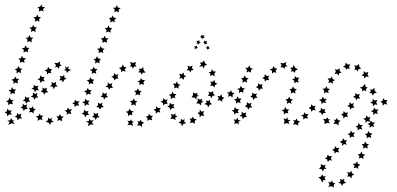

<svg xmlns="http://www.w3.org/2000/svg" viewBox="-40 -572 1782 861"><path d="M316 -119 310 -108 315 -97 304 -100 295 -92 294 -103 284 -109 294 -114 296 -125 304 -117ZM283 -82 276 -72 280 -60 269 -64 259 -57 260 -69 250 -76 261 -79 264 -90 271 -81ZM246 -49 237 -40 239 -28 228 -34 217 -30 220 -41 213 -50 224 -51 229 -61 234 -50ZM201 -26 189 -23 184 -12 178 -22 165 -26 175 -33V-45L184 -38L192 -45L191 -33ZM151 -33 140 -37 129 -30 130 -42 121 -51 133 -52 138 -63 143 -53 154 -54 147 -44ZM111 -63 102 -70 90 -68 95 -78 89 -89 100 -87 108 -96 110 -85 121 -82 111 -75ZM98 -138 108 -145 107 -157 117 -151 128 -155 125 -144 132 -135 120 -134 114 -124 110 -135ZM142 -161 151 -168 150 -180 160 -174 171 -179 168 -167 176 -158 164 -157 158 -147 154 -158ZM184 -185 193 -193 191 -205 201 -199 212 -205 210 -193 219 -185 207 -183 201 -172 196 -183ZM225 -212 232 -221 228 -232 239 -229 248 -236 249 -224 259 -219 247 -214 243 -202 237 -212ZM260 -244 257 -256 246 -257 255 -263 251 -276 261 -268 269 -277 266 -263 279 -258 267 -253ZM237 -277 226 -275 225 -263 217 -272 207 -269 211 -280 203 -290 218 -289 230 -297 228 -285ZM194 -262 187 -253 191 -243 180 -246 171 -238 170 -250 160 -256 172 -261 176 -273 182 -263ZM160 -228 155 -217 161 -207 150 -209 142 -200 139 -211 128 -216 139 -222 140 -234 149 -226ZM132 -188 128 -177 135 -167 123 -168 116 -158 113 -170 101 -174 111 -180 112 -192 121 -185ZM92 -137 88 -126 96 -116H84L77 -107L73 -118L62 -121L72 -128V-140L81 -133ZM82 -104 78 -93 85 -83H73L66 -74L63 -85L52 -89L62 -96L61 -107L71 -100ZM57 -62 52 -51 59 -40 47 -41 38 -32 37 -44 26 -49 36 -55V-66L45 -58ZM26 -16 11 -19 -3 -11 3 -25 -7 -32H5L11 -43L15 -32L24 -33L18 -26ZM-7 -50 -9 -62 -20 -68 -9 -73 -7 -85 1 -76 13 -77 7 -68 13 -58 1 -59ZM-3 -100V-112L-13 -118L-2 -122L2 -134L9 -124H21L14 -115L18 -104L6 -107ZM7 -148 8 -160 -2 -167 10 -170 14 -182 20 -171H32L25 -162L28 -151L17 -155ZM20 -196 21 -207 12 -215 23 -218 28 -229 34 -219 46 -218 38 -209 41 -197 30 -202ZM34 -243 35 -255 26 -262 38 -265 43 -276 49 -265 60 -264 52 -255 55 -244 44 -249ZM49 -290 51 -301 42 -309 54 -311 58 -322 64 -312 76 -311 68 -302 70 -290 59 -295ZM65 -336 67 -348 58 -356 70 -358 75 -369 80 -358 92 -357 84 -348 86 -337 75 -342ZM82 -382 84 -394 75 -402 87 -404 92 -415 97 -404 109 -403 101 -394 103 -382 92 -388ZM99 -428 101 -440 92 -448 104 -450 109 -461 114 -450 126 -449 118 -440 120 -428 109 -434ZM116 -474 118 -486 110 -494 122 -496 127 -507 132 -496 144 -494 135 -486 137 -474 127 -480ZM134 -520 136 -532 128 -540 140 -542 145 -552 150 -541 162 -540 153 -531 155 -520 145 -525Z M712 -127 707 -116 712 -105 700 -107 692 -99 690 -111 680 -116 691 -121 692 -133 700 -124ZM681 -88 675 -78 679 -67 668 -70 659 -62 658 -74 648 -80 659 -84 661 -96 669 -87ZM646 -53 639 -43 643 -32 631 -36 621 -30 622 -41 614 -49 625 -52 628 -62 635 -53ZM607 -23 597 -15V-3L587 -10L575 -8L581 -19L576 -29L586 -27L591 -36L596 -25ZM557 -7 545 -13 531 -10 538 -20 531 -31 542 -29 549 -37 551 -28 561 -27 552 -20ZM534 -51V-63L525 -71L536 -74L541 -85L547 -75L559 -73L551 -65L554 -55L543 -58ZM548 -99 551 -110 542 -119 554 -120 560 -131 565 -120 576 -118 568 -110 569 -98 559 -104ZM567 -144 570 -156 561 -164 573 -166 578 -176 584 -165 595 -164 587 -155 588 -144 578 -149ZM585 -190 586 -201 577 -208 588 -211 592 -222 599 -213H611L603 -203L606 -191L595 -196ZM594 -237 591 -247 579 -248 587 -255 582 -264 594 -263 602 -272 604 -258 613 -246H601ZM572 -273 561 -274 556 -263 552 -274 542 -273 548 -283 542 -294 557 -290 571 -294 566 -283ZM528 -270 519 -262 523 -250 512 -255 503 -248V-260L493 -267L505 -271L511 -283L516 -272ZM492 -239 486 -228 492 -218 481 -220 473 -211 470 -222 459 -227 470 -233 471 -245 480 -236ZM464 -199 460 -188 467 -178H455L449 -169L445 -180L433 -183L443 -190V-203L452 -195ZM440 -156 437 -145 445 -136 433 -135 427 -125 423 -136 411 -138 420 -146 419 -158 429 -151ZM420 -112 417 -100 426 -92 414 -90 408 -80 403 -90 392 -92 400 -101 399 -112 409 -106ZM401 -66 398 -55 407 -46 395 -45 389 -34 384 -45 373 -47 381 -55 380 -67 390 -61ZM379 -12 367 -14 354 -6 358 -21 344 -27 358 -29 361 -40 367 -31 381 -34 372 -24ZM342 -46 338 -57 326 -62 336 -68 337 -80 346 -72 357 -75 353 -65 360 -57 348 -56ZM340 -96 339 -108 328 -114 340 -118 343 -130 350 -121H362L355 -111L360 -101L349 -104ZM347 -145V-156L337 -163L349 -167L353 -178L359 -168H371L364 -159L368 -148L357 -152ZM358 -193 359 -204 349 -212 361 -215 365 -226 372 -216 383 -215 376 -206 379 -195 368 -199ZM371 -240 373 -252 363 -259 375 -262 380 -273 386 -263 397 -262 389 -253 392 -241 381 -246ZM386 -287 388 -299 379 -307 390 -309 395 -320 401 -309 413 -308 405 -299 407 -288 396 -293ZM402 -333 404 -345 395 -353 407 -355 412 -366 417 -355 429 -354 421 -346 423 -334 412 -339ZM419 -380 420 -391 412 -400 424 -401 429 -412 434 -401 446 -400 438 -391 440 -380 429 -385ZM436 -426 438 -437 430 -446 441 -447 447 -458 452 -447 464 -445 455 -437 457 -425 447 -431ZM454 -471 456 -483 448 -491 460 -493 465 -503 470 -493 482 -491 473 -483 475 -471 465 -477ZM473 -517 475 -528 467 -537 479 -538 484 -549 489 -538 501 -536 492 -528 494 -516 483 -522Z M1012 -154 1003 -147V-135L993 -142L982 -138L986 -149L978 -158H990L996 -168L1000 -157ZM967 -133 957 -127 956 -115 947 -123 935 -121 941 -131 935 -142 946 -140 953 -149 956 -137ZM911 -105 900 -102 894 -91 888 -102 876 -105 886 -112 885 -124 893 -118 902 -124V-112ZM841 -126 831 -135H819L826 -146L825 -158L835 -152L846 -156L843 -146L852 -143L841 -138ZM855 -291 867 -292 875 -301 879 -289 889 -281 877 -278 875 -264 868 -275 853 -273 863 -283ZM910 -262 917 -252 929 -251 921 -242 923 -229 913 -236 902 -231 904 -241 896 -247 907 -251ZM922 -214 924 -202 935 -196 924 -191 921 -179 914 -188 902 -187 908 -197 902 -206 914 -205ZM916 -164V-152L925 -145L913 -142L908 -131L903 -141L891 -143L899 -151L895 -161L907 -158ZM876 -74 871 -63 876 -52 864 -54 855 -46V-58L845 -65L855 -69L856 -80L865 -71ZM842 -38 833 -29 834 -17 823 -23 811 -20 816 -31 810 -41 820 -40 825 -50 830 -39ZM795 -19 783 -17 776 -6 772 -18 760 -23 771 -28V-40L779 -33L788 -38L786 -27ZM747 -33 737 -40 724 -38 730 -50 726 -62 737 -57 747 -64 746 -54 756 -51 746 -45ZM724 -78 721 -89 710 -94 720 -100 722 -112 730 -104 742 -105 737 -96 743 -87H731ZM726 -127V-140L717 -147L729 -150L733 -161L739 -151L751 -150L743 -141L747 -131L736 -135ZM740 -175 743 -187 735 -196 747 -197 754 -207 758 -195 769 -192 760 -185 761 -174 751 -180ZM764 -219 769 -230 763 -241 775 -239 783 -247 785 -235 795 -230 785 -225 784 -214 775 -222ZM796 -257 804 -266 801 -278 812 -273 823 -278 821 -267 828 -258 818 -257 814 -247 808 -257ZM862 -99 852 -108H840L847 -119L846 -131L856 -125L867 -129L864 -119L873 -116L862 -111ZM848 -358 842 -356 840 -350 837 -355 830 -354 834 -359 831 -365 838 -364 843 -368V-361ZM860 -381 854 -379 852 -372 847 -377H840L844 -383L841 -390L848 -388L854 -392V-385ZM856 -406 863 -410V-417L869 -412L877 -414L874 -407L878 -401L870 -402L866 -396L864 -403ZM882 -357 888 -360V-367L893 -362L899 -364L897 -358L900 -353H894L890 -349L888 -355ZM870 -380 876 -384V-391L882 -387L889 -388L886 -382L890 -376H883L879 -371L877 -378Z M1376 -98 1370 -88 1376 -77 1364 -79 1356 -71 1354 -82 1344 -88 1354 -93 1356 -105 1364 -96ZM1344 -61 1337 -51 1341 -39 1330 -43 1320 -36V-48L1311 -55L1322 -58L1325 -69L1332 -60ZM1306 -28 1297 -20V-8L1287 -15L1274 -13L1280 -23L1275 -34L1285 -32L1290 -41L1295 -30ZM1258 -16 1245 -20 1233 -16 1236 -29 1232 -42 1243 -37 1248 -47 1251 -35 1263 -33 1253 -27ZM1233 -58V-71L1223 -78L1235 -81L1239 -93L1245 -82L1257 -81L1250 -73L1253 -63L1242 -66ZM1246 -106 1248 -118 1240 -127 1251 -128 1257 -139 1262 -128 1274 -126 1265 -118 1267 -106 1257 -112ZM1264 -152 1266 -164 1258 -172 1269 -174 1274 -184 1280 -174 1291 -173 1283 -164 1285 -152 1275 -158ZM1280 -198V-210L1270 -216L1281 -220L1282 -231L1291 -223L1302 -225L1296 -213L1300 -201L1289 -205ZM1282 -245 1275 -253 1264 -250 1269 -260 1261 -267 1273 -270 1277 -281 1284 -268 1296 -261 1285 -256ZM1249 -274 1238 -273 1235 -262 1229 -271 1218 -269 1223 -280 1217 -290 1231 -288 1244 -294 1241 -283ZM1204 -264 1196 -256 1199 -245 1189 -249 1180 -242V-254L1170 -261L1182 -265L1187 -276L1193 -266ZM1168 -233 1162 -223 1168 -212 1156 -214 1148 -206 1146 -217 1136 -222 1146 -228 1148 -240 1156 -231ZM1138 -195 1134 -184 1140 -174 1129 -175 1121 -165 1118 -177 1107 -181 1117 -187 1118 -199 1127 -192ZM1112 -153 1108 -142 1115 -133H1103L1097 -123L1093 -134L1082 -138L1091 -145V-157L1101 -150ZM1088 -111 1084 -99 1092 -90H1080L1073 -80L1069 -91L1058 -95L1067 -102V-114L1077 -107ZM1064 -68 1061 -56 1068 -47H1056L1049 -37L1046 -49L1034 -52L1044 -59V-71L1053 -64ZM1032 -14 1022 -20 1010 -15 1014 -26 1008 -37 1019 -35 1026 -45 1028 -34 1040 -31 1029 -26ZM1011 -58 1009 -70 999 -76 1010 -80 1013 -92 1021 -83H1032L1026 -74L1031 -64L1019 -66ZM1018 -107 1019 -119 1009 -126 1021 -129 1025 -140 1031 -130H1043L1036 -121L1039 -109L1028 -114ZM1031 -154 1033 -166 1024 -174 1035 -176 1040 -187 1046 -177 1058 -176 1050 -167 1052 -156 1041 -161ZM1047 -201 1049 -213 1041 -221 1052 -223 1058 -234 1063 -223 1075 -221 1066 -213 1068 -201 1058 -207ZM1065 -247 1068 -258 1060 -268H1072L1079 -279L1083 -267L1094 -264L1085 -257L1086 -246L1076 -252Z M1698 -124 1692 -114 1697 -103 1685 -106 1676 -98 1675 -110 1665 -116 1676 -120 1678 -132 1686 -123ZM1657 -81 1650 -71 1655 -61 1643 -64 1634 -56V-68L1623 -74L1634 -78L1637 -90L1645 -81ZM1622 -46 1616 -37 1620 -25 1608 -29 1599 -21V-33L1589 -39L1600 -43L1603 -55L1610 -46ZM1587 -12 1580 -2 1585 9 1573 6 1564 13V1L1554 -5L1565 -9L1568 -21L1575 -11ZM1552 22 1545 32 1549 43 1538 40 1529 47 1528 35 1519 29 1530 25 1533 13 1540 23ZM1517 57 1510 66 1515 77 1503 74 1494 82V70L1483 64L1495 59L1498 48L1505 57ZM1482 91 1476 101 1481 112 1469 109 1460 117 1459 105 1449 100 1460 95 1463 83 1470 92ZM1449 127 1443 138 1449 148 1437 146 1430 155 1427 143 1417 138 1427 132 1429 121 1437 129ZM1420 166 1416 177 1424 185 1413 186 1408 197 1402 186 1390 185 1399 176V163L1409 170ZM1405 210 1410 219 1421 218 1415 227 1421 235 1410 236 1404 247 1399 233 1388 223 1399 220ZM1432 244 1443 246 1449 237 1453 248 1463 249 1456 258 1458 269 1446 263 1432 266 1438 255ZM1477 248 1487 241 1485 229 1495 235 1504 229 1503 241 1513 248 1500 251 1493 262 1489 251ZM1516 220 1522 210 1516 200 1528 202 1536 194 1538 205 1549 210 1538 216 1536 228 1528 219ZM1546 182 1550 171 1542 162H1554L1561 152L1565 163L1576 166L1566 174V186L1557 179ZM1569 139 1572 128 1564 120 1575 118 1581 108 1586 119 1598 121 1589 129 1590 141 1580 135ZM1588 95 1590 83 1581 75 1593 73 1598 62 1604 73 1615 74 1607 82 1609 95 1599 89ZM1604 48 1605 37 1596 29 1608 26 1612 15 1618 25 1630 26 1622 35 1625 47 1614 42ZM1617 1 1618 -11 1608 -17 1619 -21 1623 -32 1630 -23H1641L1634 -13L1638 -2L1627 -6ZM1633 -95 1631 -107 1620 -112 1631 -117V-129L1640 -121L1652 -124L1647 -112L1653 -102L1641 -104ZM1632 -143 1627 -154 1616 -155 1624 -163 1619 -171 1631 -170 1639 -179 1640 -165 1650 -155 1638 -154ZM1609 -178 1601 -174 1603 -163 1593 -168 1585 -161 1584 -173 1574 -179 1587 -184 1597 -196 1599 -184ZM1574 -151 1569 -140 1576 -130 1564 -131 1557 -122 1554 -133 1543 -137 1553 -144 1554 -156 1562 -148ZM1547 -110 1543 -99 1550 -89H1538L1531 -80L1528 -92L1517 -96L1527 -102V-114L1536 -106ZM1521 -68 1516 -57 1521 -47 1509 -49 1500 -41 1499 -52 1489 -58 1499 -63 1501 -74 1509 -66ZM1487 -31 1478 -22 1479 -10 1468 -17 1455 -16 1462 -26 1457 -36 1466 -34 1470 -43 1476 -33ZM1439 -19 1426 -21 1415 -15 1416 -28 1409 -39 1421 -38 1429 -46 1431 -37 1440 -39 1433 -29ZM1405 -55 1400 -66 1388 -70 1398 -77 1399 -89 1408 -81 1419 -84 1415 -74 1422 -66 1410 -65ZM1402 -105 1401 -117 1391 -124 1403 -128 1407 -139 1413 -129H1425L1418 -120L1422 -109L1411 -113ZM1413 -153 1414 -165 1406 -174 1418 -175 1424 -186 1428 -175 1440 -173 1431 -165 1434 -154 1423 -159ZM1432 -199 1436 -210 1429 -220H1441L1449 -229L1451 -218L1462 -213L1452 -207L1453 -196L1443 -203ZM1460 -240 1466 -251 1462 -262 1473 -259 1484 -266 1483 -254 1492 -246 1481 -244 1479 -233 1471 -242ZM1498 -272 1508 -279 1510 -291 1519 -283H1532L1525 -274L1528 -262L1518 -266L1513 -258L1509 -269ZM1548 -279 1560 -277 1570 -285 1571 -273 1580 -265 1568 -262 1564 -251 1559 -260 1549 -258 1554 -269ZM1591 -253 1600 -246 1612 -249 1608 -238 1614 -227 1602 -229 1594 -220 1592 -231 1581 -234 1591 -241Z"/></svg>

Font: Santa christmas start
Style: Regular
Weight: 400
Designer: MUHAMMAD YONI
Version: Version 001.000